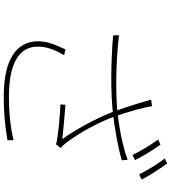

<svg xmlns="http://www.w3.org/2000/svg" viewBox="37 -928 925 1040"><g transform="rotate(90 500.0 -408.5)"><path d="M764 -815 736 -802C764 -765 801 -703 820 -663L848 -677C826 -721 789 -780 764 -815ZM866 -851 839 -838C869 -800 902 -745 925 -699L953 -713C933 -753 893 -814 866 -851ZM539 -699C548 -669 562 -624 584 -564C620 -466 685 -351 734 -283C693 -288 611 -295 548 -300L546 -273C606 -270 722 -261 762 -249L782 -273C770 -285 758 -298 748 -312C696 -383 641 -482 610 -571C587 -637 560 -730 556 -769L520 -764C527 -744 533 -719 539 -699ZM171 -590 173 -558C321 -546 481 -544 602 -558C668 -566 773 -583 849 -605L846 -637C769 -608 659 -589 590 -582C481 -571 318 -573 171 -590ZM279 -293 248 -300C225 -250 204 -203 204 -153C204 -26 316 32 491 34C593 35 672 26 740 14V-19C671 -2 586 7 492 6C332 4 233 -44 233 -150C233 -202 252 -244 279 -293Z"/></g></svg>

Font: Source Han Sans JP VF
Style: Regular
Weight: 250
Designer: Ryoko NISHIZUKA 西塚涼子 (kana, bopomofo & ideographs); Paul D. Hunt (Latin, Greek & Cyrillic); Sandoll Communications 산돌커뮤니
Foundry: Adobe
Version: Version 2.004;hotconv 1.0.118;makeotfexe 2.5.65603